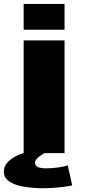

<svg xmlns="http://www.w3.org/2000/svg" viewBox="-31 -796 482 998"><path d="M92 0V-586H304.5V0ZM92 -775.5H304.5V-641.5H92ZM188.5 182.5Q160.5 182.5 126.5 179.2Q92.5 176 61 167Q29.5 158 9.2 141Q-11 124 -11 97Q-11 73.5 2 56Q15 38.5 33 26.5Q51 14.5 67.8 8Q84.5 1.5 92 0H201.5Q196 2 184 9.8Q172 17.5 161.5 28.2Q151 39 151 50.5Q151 79 208.5 79Q236.5 79 271 74.5Q305.5 70 321 63L344.5 168Q338 169.5 313.2 173.2Q288.5 177 255 179.8Q221.5 182.5 188.5 182.5Z"/></svg>

Font: Anybody UltraExpanded Regular
Style: Bold
Weight: 700
Width: 9
Designer: Tyler Finck
Foundry: Etcetera Type Company
Version: Version 1.010; ttfautohint (v1.8.3) -l 8 -r 50 -G 200 -x 14 